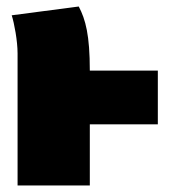

<svg xmlns="http://www.w3.org/2000/svg" viewBox="-20 -570 518 590"><path d="M465 -353H256C256 -462 243 -510 222 -550L16 -523C24 -498 34 -444 34 -406V0H256V-188H465Z"/></svg>

Font: Fira Sans Ultra
Style: Regular
Weight: 950
Designer: Carrois Corporate & Edenspiekermann AG
Foundry: Carrois Corporate GbR & Edenspiekermann AG
Version: Version 4.203;PS 004.203;hotconv 1.0.88;makeotf.lib2.5.64775